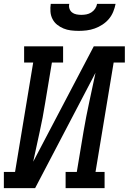

<svg xmlns="http://www.w3.org/2000/svg" viewBox="-29 -975 667 995"><path d="M-9 0V-84H49L143 -651H96V-735H298V-651H240L205 -441Q193 -365 176 -289Q159 -213 143 -137L457 -735H618V-651H560L466 -84H513V0H311V-84H369L404 -294Q417 -370 433.5 -446Q450 -522 466 -598L153 0ZM379 -815Q358 -815 338 -817.5Q318 -820 300 -827.5Q282 -835 267 -847Q252 -859 243 -876.5Q234 -894 232.5 -914.5Q231 -935 234 -955H330Q327 -942 331 -930Q335 -918 344.5 -910.5Q354 -903 367 -900.5Q380 -898 392 -898Q406 -898 419 -900.5Q432 -903 444 -910.5Q456 -918 464 -930Q472 -942 474 -955H570Q566 -934 557.5 -913.5Q549 -893 535 -876.5Q521 -860 502 -847.5Q483 -835 462 -827.5Q441 -820 420 -817.5Q399 -815 379 -815Z"/></svg>

Font: Iosevka Slab Medium Extended
Style: Italic
Weight: 500
Width: 7
Italic angle: -9°
Monospace: yes
Designer: Belleve Invis
Foundry: Belleve Invis
Version: Version 11.1.0; ttfautohint (v1.8.3)